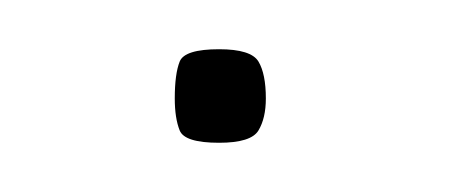

<svg xmlns="http://www.w3.org/2000/svg" viewBox="-20 -64 192 78"><path d="M69 -6Q55 -6 53 -11Q51 -16 51 -24Q51 -34 53 -39Q55 -44 69 -44Q82 -44 85 -39Q88 -34 88 -24Q88 -16 85 -11Q82 -6 69 -6Z"/></svg>

Font: Smooch Sans ExtraLight
Style: Regular
Weight: 200
Designer: Robert E. Leuschke
Foundry: Robert E. Leuschke
Version: Version 1.010; ttfautohint (v1.8.3)